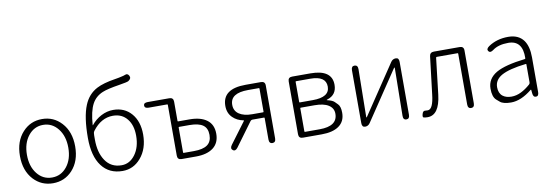

<svg xmlns="http://www.w3.org/2000/svg" viewBox="-59 -1218 4740 1650"><g transform="rotate(-10 2311.5 -393.5)"><path d="M128 -60Q56 -138 56 -266.5Q56 -395 128 -473Q196 -547 297 -547Q398 -547 466 -473Q538 -395 538 -266.5Q538 -138 466 -60Q398 13 297 13Q196 13 128 -60ZM167.5 -101Q218 -37 297 -37Q376 -37 427 -101Q478 -165 478 -266Q478 -367 427 -431.5Q376 -496 297.5 -496Q219 -496 168 -431.5Q117 -367 117 -266Q117 -165 167.5 -101Z M904 13Q787 13 722.5 -73Q658 -159 658 -318Q658 -500 699 -600Q735 -689 814 -730Q872 -760 975 -776Q992 -779 1009 -782L1036 -788Q1052 -791 1067 -797Q1089 -807 1102 -783Q1115 -758 1085 -739Q1074 -732 1004 -721Q897 -704 854 -686Q791 -660 760 -603Q726 -540 718 -421Q718 -416 721 -420Q757 -465 808 -491.5Q859 -518 913 -518Q1012 -518 1071.5 -449Q1131 -380 1131 -266Q1131 -141 1063 -62Q999 13 904 13ZM904 -37Q975 -37 1022.5 -101.5Q1070 -166 1070 -266Q1070 -357 1027 -411Q982 -469 902 -469Q799 -469 724 -369Q716 -359 716 -346L715 -329Q715 -311 715 -293Q715 -181 762 -111Q811 -37 904 -37Z M1420 0Q1384 0 1384 -36V-479Q1384 -484 1379 -484H1218Q1182 -484 1182 -509Q1182 -533 1218 -533H1406Q1442 -533 1442 -497V-329Q1442 -324 1447 -324H1546Q1643 -324 1697 -283.5Q1751 -243 1751 -163Q1751 -83 1697 -41.5Q1643 0 1546 0ZM1442 -54Q1442 -49 1447 -49H1536Q1615 -49 1653.5 -76.5Q1692 -104 1692 -163Q1692 -222 1654 -249Q1616 -276 1536 -276H1447Q1442 -276 1442 -271Z M1866 0Q1845 -16 1866 -45L2004 -230Q2007 -234 2002 -235Q1945 -246 1909 -282Q1869 -321 1869 -384Q1869 -533 2072 -533H2206Q2242 -533 2242 -497V-36Q2242 0 2213 0Q2184 0 2184 -36V-223Q2184 -228 2179 -228H2078Q2068 -228 2061 -220L1909 -13Q1887 16 1866 0ZM2085 -274H2179Q2184 -274 2184 -279V-480Q2184 -485 2179 -485H2085Q1929 -485 1929 -383Q1929 -330 1970.5 -302Q2012 -274 2085 -274Z M2478 0Q2442 0 2442 -36V-497Q2442 -533 2478 -533H2637Q2825 -533 2825 -401Q2825 -313 2743 -287Q2736 -285 2736 -283Q2736 -281 2743 -280Q2785 -270 2801 -254Q2813 -241 2826 -229Q2848 -207 2848 -152Q2848 -76 2792 -37Q2739 0 2643 0ZM2500 -51Q2500 -46 2505 -46H2633Q2789 -46 2789 -155Q2789 -203 2747 -230Q2705 -257 2625 -257H2505Q2500 -257 2500 -252ZM2500 -308Q2500 -303 2505 -303H2618Q2765 -303 2765 -395.5Q2765 -488 2628 -488H2505Q2500 -488 2500 -483Z M3022 0Q2994 0 2994 -36V-497Q2994 -533 3022 -533Q3051 -533 3051 -497L3045 -81Q3045 -76 3047 -76Q3049 -76 3054 -84L3339 -509Q3355 -533 3383 -533Q3410 -533 3410 -497V-36Q3410 0 3382 0Q3353 0 3354 -37L3360 -452Q3360 -457 3357.5 -457Q3355 -457 3350 -449L3065 -24Q3049 0 3022 0Z M3565 13Q3541 13 3530 9Q3519 5 3527 -22Q3534 -49 3554 -46Q3559 -45 3576 -45Q3623 -45 3637 -174L3676 -499Q3680 -533 3715 -533H3940Q3976 -533 3976 -497V-36Q3976 0 3947 0Q3918 0 3918 -36V-479Q3918 -484 3913 -484H3732Q3726 -484 3725 -478L3688 -161Q3667 13 3565 13Z M4294 13Q4226 13 4198 -11Q4184 -23 4170 -35Q4139 -63 4139 -134Q4139 -221 4221 -269Q4300 -314 4473 -334Q4479 -335 4479 -341Q4483 -496 4357 -496Q4270 -496 4220 -458Q4191 -436 4176 -456Q4162 -476 4192 -497Q4266 -547 4365 -547Q4455 -547 4499 -487Q4537 -434 4537 -338V-35Q4537 0 4513 1Q4488 2 4485 -33L4482 -63Q4481 -68 4477 -65Q4381 13 4294 13ZM4306 -36Q4349 -36 4391 -57Q4430 -76 4471 -112Q4479 -119 4479 -130V-287Q4479 -292 4474 -291Q4326 -274 4259 -236Q4197 -200 4197 -137Q4197 -85 4229 -59Q4258 -36 4306 -36Z"/></g></svg>

Font: Resource Han Rounded KR Light
Style: Regular
Weight: 300
Designer: Cyano Hao (round all glyphs); Ryoko NISHIZUKA 西塚涼子 (kana, bopomofo & ideographs); Paul D. Hunt (Latin, Greek & Cyrillic)
Foundry: Cyano Hao
Version: 0.990